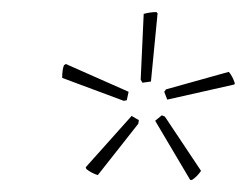

<svg xmlns="http://www.w3.org/2000/svg" viewBox="-20 -735 409 318"><path d="M239 -715 241 -713 230 -600 216 -598 213 -603 218 -712Q229 -715 239 -715ZM89 -629 193 -583 190 -569 185 -568 83 -606Q83 -620 86 -627ZM359 -616Q365 -609 369 -597L368 -595L257 -570L252 -583L255 -587ZM248 -544 253 -542 313 -452Q306 -442 298 -437H295L237 -535ZM198 -543 210 -536 209 -530 142 -445Q132 -448 123 -455L122 -458Z"/></svg>

Font: Alegreya Sans SC Thin
Style: Italic
Weight: 100
Italic angle: -7°
Designer: Juan Pablo del Peral
Foundry: Huerta Tipografica
Version: Version 2.007